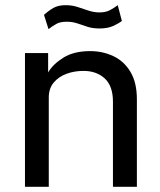

<svg xmlns="http://www.w3.org/2000/svg" viewBox="-20 -722 617 742"><path d="M76.5 0V-517H166V-442Q185 -474.5 225.5 -499.5Q266 -524.5 328 -524.5Q377 -524.5 418.2 -505Q459.5 -485.5 484.2 -444.2Q509 -403 509 -338V0H416.5V-329Q416.5 -389.5 384.8 -418.8Q353 -448 302.5 -448Q267.5 -448 237 -436.8Q206.5 -425.5 187.5 -402.8Q168.5 -380 168.5 -345.5V0ZM451 -641Q438 -631 417 -621.5Q396 -612 365 -612Q338 -612 318 -618.5Q298 -625 279.2 -631.5Q260.5 -638 237.5 -638Q213 -638 198 -629.8Q183 -621.5 167.5 -609.5L150 -664.5Q167 -680 185.8 -691Q204.5 -702 233.5 -702Q258 -702 279.8 -695Q301.5 -688 322.2 -681Q343 -674 365 -674Q387.5 -674 403.8 -682.2Q420 -690.5 435 -702Z"/></svg>

Font: Public Sans
Style: Regular
Weight: 400
Designer: The Public Sans project authors (U.S. Web Design System). Libre Franklin designed by Pablo Impallari and Rodrigo Fuenzal
Version: Version 1.008; ttfautohint (v1.8.1) -l 8 -r 50 -G 200 -x 14 